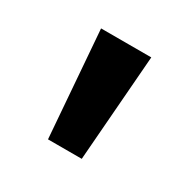

<svg xmlns="http://www.w3.org/2000/svg" viewBox="-75 -787 402 404"><g transform="rotate(30 126.0 -585.0)"><path d="M187 -714 167 -456H85L65 -714Z"/></g></svg>

Font: Noto Sans NKo Unjoined SemiBold
Style: Regular
Weight: 600
Designer: Monotype Design Team
Foundry: Monotype Imaging Inc.
Version: Version 2.004